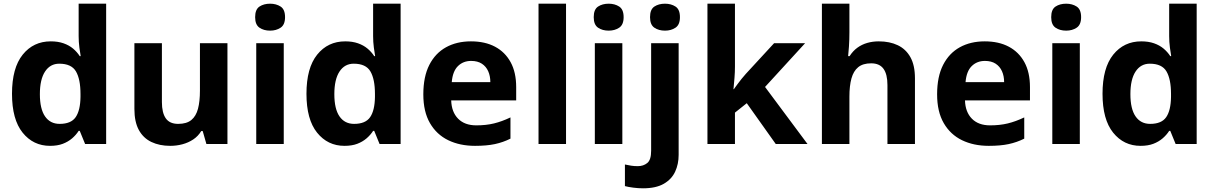

<svg xmlns="http://www.w3.org/2000/svg" viewBox="-20 -780 6580 1040"><path d="M251 10Q160 10 102.5 -61.5Q45 -133 45 -272Q45 -412 103 -484Q161 -556 255 -556Q294 -556 324 -545.5Q354 -535 375.5 -517Q397 -499 412 -476H417Q414 -492 410 -522.5Q406 -553 406 -585V-760H555V0H441L412 -71H406Q392 -49 370.5 -30.5Q349 -12 320 -1Q291 10 251 10ZM303 -109Q365 -109 390 -145.5Q415 -182 416 -255V-271Q416 -351 391.5 -393Q367 -435 301 -435Q252 -435 224 -392.5Q196 -350 196 -270Q196 -190 224 -149.5Q252 -109 303 -109Z M1212 -546V0H1098L1078 -70H1070Q1053 -42 1026.5 -24.5Q1000 -7 968 1.5Q936 10 902 10Q844 10 800 -11Q756 -32 732 -76Q708 -120 708 -190V-546H857V-227Q857 -169 878 -139Q899 -109 945 -109Q991 -109 1016.5 -130Q1042 -151 1052.5 -191Q1063 -231 1063 -289V-546Z M1517 -546V0H1368V-546ZM1443 -760Q1476 -760 1500 -744.5Q1524 -729 1524 -687Q1524 -646 1500 -630Q1476 -614 1443 -614Q1409 -614 1385.5 -630Q1362 -646 1362 -687Q1362 -729 1385.5 -744.5Q1409 -760 1443 -760Z M1846 10Q1755 10 1697.5 -61.5Q1640 -133 1640 -272Q1640 -412 1698 -484Q1756 -556 1850 -556Q1889 -556 1919 -545.5Q1949 -535 1970.5 -517Q1992 -499 2007 -476H2012Q2009 -492 2005 -522.5Q2001 -553 2001 -585V-760H2150V0H2036L2007 -71H2001Q1987 -49 1965.5 -30.5Q1944 -12 1915 -1Q1886 10 1846 10ZM1898 -109Q1960 -109 1985 -145.5Q2010 -182 2011 -255V-271Q2011 -351 1986.5 -393Q1962 -435 1896 -435Q1847 -435 1819 -392.5Q1791 -350 1791 -270Q1791 -190 1819 -149.5Q1847 -109 1898 -109Z M2531 -556Q2607 -556 2661.5 -527Q2716 -498 2746 -443Q2776 -388 2776 -308V-236H2424Q2426 -173 2461.5 -137Q2497 -101 2560 -101Q2613 -101 2656 -111.5Q2699 -122 2745 -144V-29Q2705 -9 2660.5 0.5Q2616 10 2553 10Q2471 10 2408 -20.5Q2345 -51 2309 -113Q2273 -175 2273 -269Q2273 -365 2305.5 -428.5Q2338 -492 2396 -524Q2454 -556 2531 -556ZM2532 -450Q2489 -450 2460.5 -422Q2432 -394 2427 -335H2636Q2636 -368 2624.5 -394Q2613 -420 2590 -435Q2567 -450 2532 -450Z M3046 0H2897V-760H3046Z M3351 -546V0H3202V-546ZM3277 -760Q3310 -760 3334 -744.5Q3358 -729 3358 -687Q3358 -646 3334 -630Q3310 -614 3277 -614Q3243 -614 3219.5 -630Q3196 -646 3196 -687Q3196 -729 3219.5 -744.5Q3243 -760 3277 -760Z M3463 240Q3438 240 3410.5 236.5Q3383 233 3365 228V111Q3383 115 3399 117.5Q3415 120 3435 120Q3465 120 3486 103Q3507 86 3507 37V-546H3656V59Q3656 109 3637 150Q3618 191 3575.5 215.5Q3533 240 3463 240ZM3501 -687Q3501 -729 3524.5 -744.5Q3548 -760 3582 -760Q3615 -760 3639 -744.5Q3663 -729 3663 -687Q3663 -646 3639 -630Q3615 -614 3582 -614Q3548 -614 3524.5 -630Q3501 -646 3501 -687Z M3961 -420Q3961 -389 3958.5 -358.5Q3956 -328 3953 -297H3955Q3965 -311 3975.5 -325Q3986 -339 3997 -353Q4008 -367 4020 -380L4173 -546H4341L4124 -309L4354 0H4182L4025 -221L3961 -170V0H3812V-760H3961Z M4581 -605Q4581 -565 4578.5 -528Q4576 -491 4574 -476H4582Q4600 -504 4624 -521.5Q4648 -539 4677.5 -547.5Q4707 -556 4740 -556Q4799 -556 4843 -535Q4887 -514 4911.5 -470Q4936 -426 4936 -356V0H4787V-319Q4787 -378 4765.5 -407.5Q4744 -437 4699 -437Q4654 -437 4628.5 -416Q4603 -395 4592 -355Q4581 -315 4581 -257V0H4432V-760H4581Z M5314 -556Q5390 -556 5444.5 -527Q5499 -498 5529 -443Q5559 -388 5559 -308V-236H5207Q5209 -173 5244.5 -137Q5280 -101 5343 -101Q5396 -101 5439 -111.5Q5482 -122 5528 -144V-29Q5488 -9 5443.5 0.5Q5399 10 5336 10Q5254 10 5191 -20.5Q5128 -51 5092 -113Q5056 -175 5056 -269Q5056 -365 5088.5 -428.5Q5121 -492 5179 -524Q5237 -556 5314 -556ZM5315 -450Q5272 -450 5243.5 -422Q5215 -394 5210 -335H5419Q5419 -368 5407.5 -394Q5396 -420 5373 -435Q5350 -450 5315 -450Z M5829 -546V0H5680V-546ZM5755 -760Q5788 -760 5812 -744.5Q5836 -729 5836 -687Q5836 -646 5812 -630Q5788 -614 5755 -614Q5721 -614 5697.5 -630Q5674 -646 5674 -687Q5674 -729 5697.5 -744.5Q5721 -760 5755 -760Z M6158 10Q6067 10 6009.5 -61.5Q5952 -133 5952 -272Q5952 -412 6010 -484Q6068 -556 6162 -556Q6201 -556 6231 -545.5Q6261 -535 6282.5 -517Q6304 -499 6319 -476H6324Q6321 -492 6317 -522.5Q6313 -553 6313 -585V-760H6462V0H6348L6319 -71H6313Q6299 -49 6277.5 -30.5Q6256 -12 6227 -1Q6198 10 6158 10ZM6210 -109Q6272 -109 6297 -145.5Q6322 -182 6323 -255V-271Q6323 -351 6298.5 -393Q6274 -435 6208 -435Q6159 -435 6131 -392.5Q6103 -350 6103 -270Q6103 -190 6131 -149.5Q6159 -109 6210 -109Z"/></svg>

Font: Noto Sans Devanagari
Style: Bold
Weight: 700
Version: Version 2.003